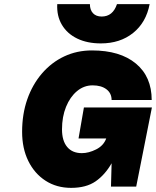

<svg xmlns="http://www.w3.org/2000/svg" viewBox="-20 -903 755 929"><path d="M704 -883Q687 -794 624 -743.5Q561 -693 468 -693Q402 -693 353.5 -716.5Q305 -740 279.5 -783Q254 -826 257 -883H415Q415 -855 430 -839Q445 -823 472 -823Q526 -823 546 -883ZM87 -265Q87 -351 112 -422.5Q137 -494 183 -547.5Q229 -601 290.5 -630Q352 -659 425 -659Q561 -659 637.5 -595.5Q714 -532 714 -419H520Q520 -452 495 -471Q470 -490 428 -490Q386 -490 352.5 -462Q319 -434 299.5 -386Q280 -338 280 -277Q280 -222 305 -192Q330 -162 376 -162Q409 -162 445 -180Q481 -198 494 -233H360L386 -383H715L639 0H517L520 -113Q488 -57 442.5 -25.5Q397 6 324 6Q254 6 200.5 -28.5Q147 -63 117 -124Q87 -185 87 -265Z"/></svg>

Font: Overused Grotesk Black
Style: Italic
Weight: 900
Italic angle: -10°
Version: Version 0.003